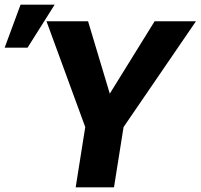

<svg xmlns="http://www.w3.org/2000/svg" viewBox="-48 -802 859 822"><path d="M-28 -598H70L186 -782H40ZM151 -711 317 -258 276 0H440L481 -258L791 -711H614L422 -401L329 -711Z"/></svg>

Font: Aerodynamic
Style: BdObl
Weight: 500
Designer: Google
Version: Version 2.000980; 2014